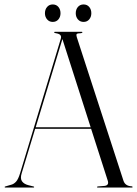

<svg xmlns="http://www.w3.org/2000/svg" viewBox="-20 -843 616 863"><path d="M133.5 -2.5Q133.5 0 131 0H3.5Q1 0 1 -2.5Q1 -4.5 4 -5L31.5 -13Q42.5 -16 52.2 -26.5Q62 -37 70.5 -65L253 -668Q256.5 -678.5 251.5 -685Q246.5 -691.5 229.5 -694Q223 -696 223 -697.5Q223 -700 227 -700H347.5Q350.5 -700 350.5 -697.5Q350.5 -695.5 345 -694Q327.5 -693.5 324.8 -690Q322 -686.5 325 -676.5L535 -30.5Q543 -6.5 572.5 -5.5Q576 -4.5 576 -2.5Q576 0 573 0H419Q416 0 416 -2.5Q416 -4 420 -5L450.5 -7.5Q471.5 -10.5 464 -32L389.5 -264H138L77.5 -64.5Q70 -40.5 79 -28Q88 -15.5 108 -10.5L130 -5Q133.5 -4.5 133.5 -2.5ZM140.5 -271H387.5L260.5 -667.5ZM217 -744.5Q201.5 -744.5 191.8 -755.8Q182 -767 182 -783.5Q182 -800.5 191.8 -811.8Q201.5 -823 217 -823Q233 -823 242.5 -811.8Q252 -800.5 252 -783.5Q252 -767 242.5 -755.8Q233 -744.5 217 -744.5ZM355.5 -744.5Q340 -744.5 330.2 -755.8Q320.5 -767 320.5 -783.5Q320.5 -800.5 330.2 -811.8Q340 -823 355.5 -823Q371.5 -823 381 -811.8Q390.5 -800.5 390.5 -783.5Q390.5 -767 381 -755.8Q371.5 -744.5 355.5 -744.5Z"/></svg>

Font: Fraunces 144pt S000 Light
Style: Regular
Weight: 300
Version: Version 1.000; ttfautohint (v1.8.3)